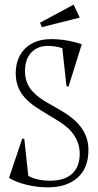

<svg xmlns="http://www.w3.org/2000/svg" viewBox="-20 -789 422 829"><path d="M19 -21 76.2 -190.9 85 -189 102.1 -29.8Q139.2 -8.8 196.8 -8.8Q258.3 -8.8 291.3 -38.8Q324.2 -68.8 324.2 -125Q324.2 -210.4 232.9 -266.1L155.8 -313Q97.7 -348.1 72.5 -386Q47.4 -423.8 47.9 -475.1Q49.3 -542.5 90.3 -581.3Q131.3 -620.1 201.2 -620.1Q266.1 -620.1 333 -598.1L275.9 -415L267.1 -417L249 -581.1Q218.8 -590.8 187 -590.8Q141.6 -590.8 114.7 -561.8Q87.9 -532.7 87.9 -482.9Q87.4 -442.4 107.4 -411.4Q127.4 -380.4 171.9 -353L246.1 -310.1Q305.2 -275.4 333.5 -234.4Q361.8 -193.4 361.8 -141.1Q361.8 -63.5 314.9 -21.7Q268.1 20 185.1 20Q140.6 20 93.8 8.5Q46.9 -2.9 19 -21ZM152.8 -690.9 297.9 -769 324.2 -712.9 161.1 -671.9Z"/></svg>

Font: Halibut Cnd Thin
Style: Regular
Weight: 250
Width: 3
Designer: Matteo Maggi
Foundry: Collletttivo
Version: Version 3.080 | FøM Fix